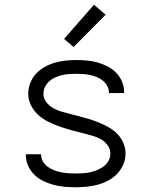

<svg xmlns="http://www.w3.org/2000/svg" viewBox="-20 -781 640 809"><path d="M299 8Q276 8 252.5 6Q229 4 206.5 -2Q184 -8 163 -18Q142 -28 125.5 -44Q109 -60 99 -81.5Q89 -103 89 -127V-131H153V-129Q153 -114 161 -100.5Q169 -87 181.5 -78Q194 -69 208.5 -63.5Q223 -58 238 -55Q253 -52 268.5 -51Q284 -50 299 -50Q315 -50 330.5 -51Q346 -52 361 -55.5Q376 -59 390.5 -65Q405 -71 417.5 -80.5Q430 -90 437.5 -104Q445 -118 445 -134Q445 -153 433.5 -169Q422 -185 405 -194.5Q388 -204 369.5 -209Q351 -214 333 -219Q307 -225 282 -232Q257 -239 232.5 -247.5Q208 -256 184.5 -267.5Q161 -279 142 -296Q123 -313 111 -336.5Q99 -360 99 -386Q99 -409 107.5 -431Q116 -453 131.5 -470Q147 -487 167.5 -498.5Q188 -510 210 -516.5Q232 -523 255 -525.5Q278 -528 301 -528Q324 -528 346.5 -526Q369 -524 390.5 -518Q412 -512 432.5 -501.5Q453 -491 469 -475Q485 -459 494 -437.5Q503 -416 503 -393V-389H439V-391Q439 -406 431.5 -419.5Q424 -433 412.5 -442Q401 -451 387.5 -456.5Q374 -462 359.5 -465Q345 -468 330.5 -469Q316 -470 301 -470Q286 -470 271 -469Q256 -468 241.5 -464.5Q227 -461 213 -455Q199 -449 188 -439Q177 -429 170 -415.5Q163 -402 163 -387Q163 -367 175 -351Q187 -335 204 -325.5Q221 -316 239.5 -310.5Q258 -305 276.5 -300.5Q295 -296 314 -291Q333 -286 351.5 -280.5Q370 -275 388 -268Q406 -261 423.5 -252.5Q441 -244 456.5 -232.5Q472 -221 484 -205.5Q496 -190 502.5 -171.5Q509 -153 509 -134Q509 -110 499.5 -88Q490 -66 474 -49Q458 -32 436.5 -20.5Q415 -9 392.5 -3Q370 3 346.5 5.5Q323 8 299 8ZM290 -583 250 -617 376 -761 425 -719Z"/></svg>

Font: Iosevka Light Extended
Style: Regular
Weight: 300
Width: 7
Monospace: yes
Designer: Belleve Invis
Foundry: Belleve Invis
Version: Version 32.5.0; ttfautohint (v1.8.4)